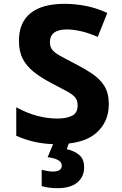

<svg xmlns="http://www.w3.org/2000/svg" viewBox="-20 -744 640 1004"><path d="M275 10Q220 10 168.5 -0.5Q117 -11 65 -34V-183Q124 -151 177.5 -137.5Q231 -124 279 -124Q327 -124 356.5 -138.5Q386 -153 386 -193Q386 -222 369.5 -238.5Q353 -255 321.5 -271Q290 -287 244 -312Q193 -339 156 -368.5Q119 -398 99 -436.5Q79 -475 79 -531Q79 -626 139.5 -675Q200 -724 318 -724Q374 -724 431.5 -712.5Q489 -701 541 -676L491 -551Q443 -572 402.5 -581Q362 -590 330 -590Q241 -590 241 -523Q241 -499 253.5 -483.5Q266 -468 294.5 -452Q323 -436 372 -411Q424 -384 464 -357Q504 -330 526.5 -293Q549 -256 549 -199Q549 -106 482.5 -48Q416 10 275 10ZM281 240Q234 240 198 229V144Q213 148 228 150.5Q243 153 256 153Q303 153 303 122Q303 87 229 78L264 -5H344L329 36Q369 45 394.5 66.5Q420 88 420 131Q420 180 384.5 210Q349 240 281 240Z"/></svg>

Font: Noto Sans Mono ExtraBold
Style: Regular
Weight: 800
Designer: Monotype Design Team
Foundry: Monotype Imaging Inc.
Version: Version 2.014